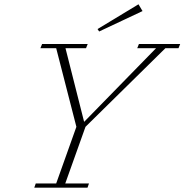

<svg xmlns="http://www.w3.org/2000/svg" viewBox="-20 -866 852 886"><path d="M437.5 -720.7 430.2 -731.9 619.1 -846.2 637.7 -814.9ZM138.2 0 145 -19.5H239.3L332.5 -280.8L239.3 -643.6H166.5L174.3 -663.1H384.8L377 -643.6H282.2L368.2 -303.7L700.2 -643.6H613.3L621.1 -663.1H811.5L803.7 -643.6H743.2L374.5 -280.8L281.2 -19.5H390.6L383.8 0Z"/></svg>

Font: Elstob ExtraLight
Style: Italic
Weight: 200
Italic angle: -20°
Designer: Peter S. Baker
Version: Version 1.015